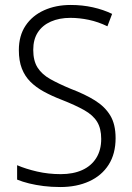

<svg xmlns="http://www.w3.org/2000/svg" viewBox="-20 -744 533 774"><path d="M446 -187Q446 -124 418 -80Q390 -36 339.5 -13Q289 10 223 10Q187 10 155.5 6Q124 2 97.5 -4.5Q71 -11 49 -20V-78Q84 -63 129.5 -52.5Q175 -42 225 -42Q275 -42 311.5 -58.5Q348 -75 368 -107Q388 -139 388 -184Q388 -226 371.5 -253Q355 -280 319.5 -300Q284 -320 228 -342Q189 -357 157 -374.5Q125 -392 102.5 -414.5Q80 -437 68 -468Q56 -499 56 -542Q56 -600 83 -640.5Q110 -681 157.5 -702.5Q205 -724 265 -724Q312 -724 354.5 -714.5Q397 -705 432 -688L413 -638Q376 -656 338 -664Q300 -672 264 -672Q219 -672 185 -657Q151 -642 132.5 -613.5Q114 -585 114 -543Q114 -499 131.5 -471.5Q149 -444 183 -425Q217 -406 265 -386Q323 -364 363 -339Q403 -314 424.5 -278.5Q446 -243 446 -187Z"/></svg>

Font: Noto Sans Thai SemiCondensed Light
Style: Regular
Weight: 300
Width: 4
Designer: Monotype Design Team
Foundry: Monotype Imaging Inc.
Version: Version 2.001